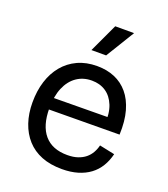

<svg xmlns="http://www.w3.org/2000/svg" viewBox="-139 -846 838 957"><g transform="rotate(20 280.5 -367.0)"><path d="M300 13Q238 13 191.5 -5.5Q145 -24 113.5 -59Q82 -94 65.5 -142.5Q49 -191 49 -250Q49 -311 65 -362Q81 -413 112 -450.5Q143 -488 188 -509Q233 -530 291 -530Q343 -530 384.5 -512.5Q426 -495 455.5 -460Q485 -425 500 -372Q515 -319 512 -247L107 -244V-306L455 -309L425 -267Q430 -329 413.5 -370Q397 -411 365.5 -432Q334 -453 291 -453Q245 -453 210.5 -429Q176 -405 157 -360Q138 -315 138 -251Q138 -159 179.5 -110.5Q221 -62 301 -62Q333 -62 356.5 -70Q380 -78 396.5 -91.5Q413 -105 423.5 -123.5Q434 -142 439 -163L520 -146Q511 -109 493 -79.5Q475 -50 447.5 -29.5Q420 -9 383 2Q346 13 300 13ZM314 -595H236L307 -747H407Z"/></g></svg>

Font: Bricolage Grotesque 48pt Condensed ExtraBold
Style: Regular
Weight: 400
Version: Version 1.000;gftools[0.9.30]